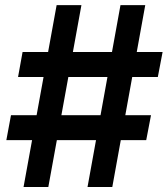

<svg xmlns="http://www.w3.org/2000/svg" viewBox="-20 -748 670 768"><path d="M330.1 0 461.9 -727.5H561L429.2 0ZM5.4 -187.5 23.9 -287.1H584L564.9 -187.5ZM74.2 0 206.5 -727.5H305.7L173.3 0ZM52.2 -439.9 70.3 -540H630.4L611.3 -439.9Z"/></svg>

Font: Inter Tight SemiBold
Style: Italic
Weight: 600
Italic angle: -9.39999°
Designer: Rasmus Andersson
Foundry: rsms
Version: Version 3.004